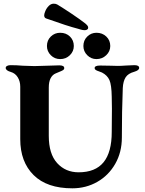

<svg xmlns="http://www.w3.org/2000/svg" viewBox="-20 -1009 785 1043"><path d="M11 0ZM90 -253V-538Q90 -567 76.5 -589Q63 -611 39 -618Q11 -626 11 -640Q11 -647 18.5 -651Q26 -655 37 -655Q71 -655 104 -652Q148 -650 167 -650Q185 -650 235 -652Q283 -654 302 -654Q329 -654 329 -639Q329 -632 321.5 -627.5Q314 -623 302 -618.5Q290 -614 282 -610Q265 -603 255 -584Q245 -565 245 -533V-271Q245 -173 290.5 -123Q336 -73 407 -73Q498 -73 542.5 -127.5Q587 -182 587 -292L588 -418Q588 -463 587 -483Q586 -548 574.5 -574Q563 -600 534 -615Q528 -618 517 -621.5Q506 -625 500 -629Q494 -633 494 -639Q494 -653 524 -653L583 -652Q595 -651 620 -651Q638 -651 664 -653Q692 -655 710 -655Q736 -655 736 -640Q736 -627 709 -619Q676 -610 662.5 -589Q649 -568 647 -531Q642 -405 642 -262Q642 -182 606 -119Q570 -56 508.5 -21Q447 14 373 14Q235 14 162.5 -58Q90 -130 90 -253ZM235 -759Q235 -790 256 -810.5Q277 -831 307 -831Q339 -831 360 -810.5Q381 -790 381 -759Q381 -730 359.5 -709Q338 -688 307 -688Q277 -688 256 -709Q235 -730 235 -759ZM433 -759Q433 -790 454 -810.5Q475 -831 504 -831Q536 -831 557.5 -810.5Q579 -790 579 -759Q579 -730 557 -709Q535 -688 504 -688Q475 -688 454 -709Q433 -730 433 -759ZM403 -853Q348 -867 230 -909Q220 -913 220 -926Q220 -934 226.5 -949.5Q233 -965 245 -977Q257 -989 272 -989Q284 -989 292 -984Q325 -964 370.5 -933.5Q416 -903 444 -881Q453 -873 456 -868.5Q459 -864 459 -858Q459 -852 453.5 -848.5Q448 -845 440 -845Q430 -845 418 -848.5Q406 -852 403 -853Z"/></svg>

Font: EB Garamond
Style: Bold
Weight: 700
Designer: Georg Duffner and Octavio Pardo
Foundry: Georg Duffner
Version: Version 1.000; ttfautohint (v1.6)